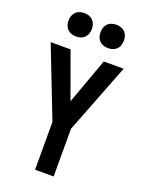

<svg xmlns="http://www.w3.org/2000/svg" viewBox="-175 -1045 850 1127"><g transform="rotate(20 250.0 -481.5)"><path d="M192 0H308V-298L478 -735H354L250 -449L146 -735H22L192 -298ZM350 -817Q365 -817 379 -821.5Q393 -826 403.5 -836.5Q414 -847 418.5 -861Q423 -875 423 -890Q423 -905 418.5 -919Q414 -933 403.5 -943.5Q393 -954 379 -958.5Q365 -963 350 -963Q335 -963 321 -958.5Q307 -954 296.5 -943.5Q286 -933 281.5 -919Q277 -905 277 -890Q277 -875 281.5 -861Q286 -847 296.5 -836.5Q307 -826 321 -821.5Q335 -817 350 -817ZM150 -817Q165 -817 179 -821.5Q193 -826 203.5 -836.5Q214 -847 218.5 -861Q223 -875 223 -890Q223 -905 218.5 -919Q214 -933 203.5 -943.5Q193 -954 179 -958.5Q165 -963 150 -963Q135 -963 121 -958.5Q107 -954 96.5 -943.5Q86 -933 81.5 -919Q77 -905 77 -890Q77 -875 81.5 -861Q86 -847 96.5 -836.5Q107 -826 121 -821.5Q135 -817 150 -817Z"/></g></svg>

Font: Iosevka SS09
Style: Bold
Weight: 700
Monospace: yes
Designer: Belleve Invis
Foundry: Belleve Invis
Version: Version 5.2.1; ttfautohint (v1.8.3)